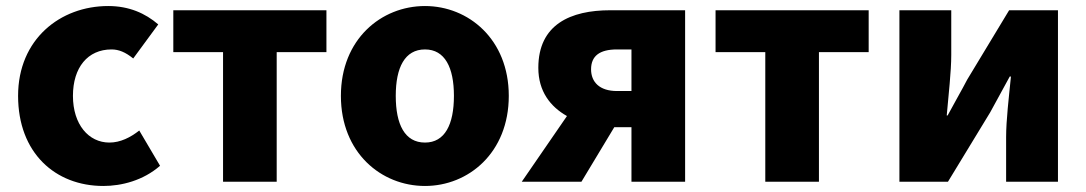

<svg xmlns="http://www.w3.org/2000/svg" viewBox="-20 -603 3602 637"><path d="M323 14C383 14 455 -4 511 -53L442 -170C413 -147 379 -130 343 -130C274 -130 222 -190 222 -285C222 -379 271 -439 350 -439C374 -439 396 -430 422 -409L505 -522C462 -559 408 -583 339 -583C180 -583 40 -473 40 -285C40 -96 163 14 323 14Z M720 0H898V-430H1063V-569H555V-430H720Z M1390 14C1534 14 1668 -96 1668 -285C1668 -473 1534 -583 1390 -583C1245 -583 1111 -473 1111 -285C1111 -96 1245 14 1390 14ZM1390 -130C1323 -130 1293 -190 1293 -285C1293 -379 1323 -439 1390 -439C1456 -439 1486 -379 1486 -285C1486 -190 1456 -130 1390 -130Z M2075 0H2253V-569H2005C1873 -569 1766 -522 1766 -378C1766 -300 1806 -249 1861 -218L1711 0H1909L2018 -181H2075ZM2027 -301C1969 -301 1941 -331 1941 -373C1941 -417 1969 -439 2027 -439H2075V-301Z M2519 0H2697V-430H2862V-569H2354V-430H2519Z M2964 0H3125L3265 -230C3283 -262 3311 -315 3330 -349H3334C3327 -279 3318 -204 3318 -148V0H3490V-569H3328L3189 -339C3172 -306 3142 -254 3124 -220H3121C3127 -289 3136 -365 3136 -421V-569H2964Z"/></svg>

Font: Noto Sans JP Black
Style: Regular
Weight: 900
Designer: Ryoko NISHIZUKA 西塚涼子 (kana, bopomofo & ideographs); Paul D. Hunt (Latin, Greek & Cyrillic); Sandoll Communications 산돌커뮤니
Foundry: Adobe
Version: Version 2.002;hotconv 1.0.116;makeotfexe 2.5.65601